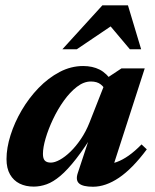

<svg xmlns="http://www.w3.org/2000/svg" viewBox="-20 -690 582 723"><path d="M272.8 -38.1 326.1 -199.4H339.5Q299.4 -133.8 266.9 -92.2Q234.5 -50.6 207.3 -27.7Q180.1 -4.8 155.7 3.9Q131.2 12.7 106.8 12.7Q76.9 12.7 53.8 1.3Q30.8 -10.2 17.7 -33.2Q4.5 -56.3 4.5 -91Q4.5 -133 19.7 -181Q34.8 -229 61.9 -275.1Q88.9 -321.1 125.3 -358.8Q161.7 -396.4 204.4 -418.9Q247.1 -441.4 293.2 -441.4Q328.4 -441.4 355.1 -427.9Q381.7 -414.3 404 -381.2L378.2 -346.1Q373.6 -360.7 359.7 -371.9Q345.9 -383.1 322.2 -383.1Q295.5 -383.1 269.5 -363Q243.5 -342.9 220.4 -310.7Q197.3 -278.4 179.7 -241.2Q162.1 -204 151.9 -169.4Q141.7 -134.7 141.7 -110.5Q141.7 -92.6 148.9 -85.2Q156 -77.7 171.6 -77.7Q186.1 -77.7 205.5 -88.4Q224.8 -99 245.4 -118.9Q265.9 -138.8 284.8 -166.8Q303.7 -194.7 317.2 -228.9L383.1 -396.5L437.5 -432.5H525L396.9 -35.8L377.4 -71.7Q398.1 -72.1 419.7 -79.9Q441.3 -87.7 464.5 -104Q487.8 -120.4 513 -146.2L532.8 -127.6Q478.5 -54.7 428.1 -20.7Q377.7 13.2 330.2 13.2Q292.2 13.2 278.1 1Q263.9 -11.2 272.8 -38.1ZM214.9 -504.5 365.6 -670H461.8L511.5 -504.5H469L380.8 -609.3H424.5L269.2 -504.5Z"/></svg>

Font: Newsreader Text
Style: Italic
Weight: 400
Italic angle: -17°
Designer: Hugues Gentile
Foundry: Production Type
Version: Version 1.001